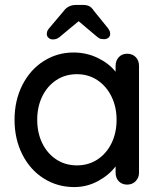

<svg xmlns="http://www.w3.org/2000/svg" viewBox="-20 -749 654 779"><path d="M544 -482V-48Q544 -28 530.5 -14Q517 0 496 0Q475 0 462 -13.5Q449 -27 449 -48V-74Q423 -39 378 -14.5Q333 10 281 10Q213 10 157.5 -25Q102 -60 70.5 -122.5Q39 -185 39 -263Q39 -341 70.5 -403.5Q102 -466 157 -501Q212 -536 278 -536Q331 -536 376.5 -514Q422 -492 449 -458V-482Q449 -503 462 -517Q475 -531 496 -531Q517 -531 530.5 -517.5Q544 -504 544 -482ZM453 -263Q453 -315 432.5 -357Q412 -399 375.5 -423.5Q339 -448 292 -448Q245 -448 208.5 -424Q172 -400 151.5 -358Q131 -316 131 -263Q131 -210 151.5 -168Q172 -126 208.5 -102Q245 -78 292 -78Q339 -78 375.5 -102Q412 -126 432.5 -168Q453 -210 453 -263ZM427 -611Q427 -602 420 -596Q413 -590 402 -590Q389 -590 383 -593.5Q377 -597 363 -609L299 -663L234 -609Q231 -606 223.5 -600Q216 -594 209.5 -591.5Q203 -589 194 -589Q184 -589 177 -595.5Q170 -602 170 -610Q170 -618 172 -623Q174 -628 180 -635L239 -705Q257 -729 289 -729H316Q332 -729 342 -724Q352 -719 361 -705L417 -636Q423 -628 425 -623Q427 -618 427 -611Z"/></svg>

Font: Quicksand Medium
Style: Regular
Weight: 500
Designer: Andrew Paglinawan
Foundry: Andrew Paglinawan
Version: Version 3.000